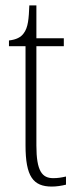

<svg xmlns="http://www.w3.org/2000/svg" viewBox="-20 -677 282 707"><path d="M171 10C188 10 207 7 223 3V-27C205 -23 193 -21 176 -21C135 -21 114 -47 114 -141V-507H215V-536H114V-657H88C86 -609 84 -576 67 -554C57 -540 40 -531 13 -528V-507H74V-142C74 -27 102 10 171 10Z"/></svg>

Font: Noto Serif Sinhala ExtraCondensed ExtraLight
Style: Regular
Weight: 200
Width: 2
Designer: Jelle Bosma - Monotype Design Team
Foundry: Monotype Imaging Inc.
Version: Version 2.007